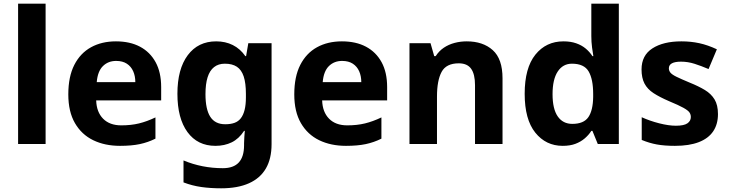

<svg xmlns="http://www.w3.org/2000/svg" viewBox="-20 -780 3947 1040"><path d="M227 0H78V-760H227Z M608 -556Q684 -556 738.5 -527Q793 -498 823 -443Q853 -388 853 -308V-236H501Q503 -173 538.5 -137Q574 -101 637 -101Q690 -101 733 -111.5Q776 -122 822 -144V-29Q782 -9 737.5 0.5Q693 10 630 10Q548 10 485 -20.5Q422 -51 386 -113Q350 -175 350 -269Q350 -365 382.5 -428.5Q415 -492 473 -524Q531 -556 608 -556ZM609 -450Q566 -450 537.5 -422Q509 -394 504 -335H713Q713 -368 701.5 -394Q690 -420 667 -435Q644 -450 609 -450Z M1151 -556Q1201 -556 1241 -536Q1281 -516 1309 -476H1313L1325 -546H1451V1Q1451 79 1420.5 132Q1390 185 1329 212.5Q1268 240 1178 240Q1120 240 1070.5 233Q1021 226 974 208V89Q1024 110 1077.5 120.5Q1131 131 1187 131Q1245 131 1273.5 100Q1302 69 1302 7V-4Q1302 -21 1303.5 -39Q1305 -57 1306 -71H1302Q1274 -28 1235 -9Q1196 10 1147 10Q1050 10 995.5 -64.5Q941 -139 941 -272Q941 -406 997 -481Q1053 -556 1151 -556ZM1198 -435Q1163 -435 1139.5 -416.5Q1116 -398 1104.5 -361.5Q1093 -325 1093 -270Q1093 -188 1119 -147.5Q1145 -107 1200 -107Q1229 -107 1250 -114.5Q1271 -122 1284.5 -139.5Q1298 -157 1305 -185Q1312 -213 1312 -253V-271Q1312 -330 1300 -366Q1288 -402 1263 -418.5Q1238 -435 1198 -435Z M1832 -556Q1908 -556 1962.5 -527Q2017 -498 2047 -443Q2077 -388 2077 -308V-236H1725Q1727 -173 1762.5 -137Q1798 -101 1861 -101Q1914 -101 1957 -111.5Q2000 -122 2046 -144V-29Q2006 -9 1961.5 0.5Q1917 10 1854 10Q1772 10 1709 -20.5Q1646 -51 1610 -113Q1574 -175 1574 -269Q1574 -365 1606.5 -428.5Q1639 -492 1697 -524Q1755 -556 1832 -556ZM1833 -450Q1790 -450 1761.5 -422Q1733 -394 1728 -335H1937Q1937 -368 1925.5 -394Q1914 -420 1891 -435Q1868 -450 1833 -450Z M2508 -556Q2596 -556 2649 -508.5Q2702 -461 2702 -356V0H2553V-319Q2553 -378 2532 -407.5Q2511 -437 2465 -437Q2397 -437 2372 -390.5Q2347 -344 2347 -257V0H2198V-546H2312L2332 -476H2340Q2358 -504 2384 -521.5Q2410 -539 2442 -547.5Q2474 -556 2508 -556Z M3028 10Q2937 10 2879.5 -61.5Q2822 -133 2822 -272Q2822 -412 2880 -484Q2938 -556 3032 -556Q3071 -556 3101 -545.5Q3131 -535 3152.5 -517Q3174 -499 3189 -476H3194Q3191 -492 3187 -522.5Q3183 -553 3183 -585V-760H3332V0H3218L3189 -71H3183Q3169 -49 3147.5 -30.5Q3126 -12 3097 -1Q3068 10 3028 10ZM3080 -109Q3142 -109 3167 -145.5Q3192 -182 3193 -255V-271Q3193 -351 3168.5 -393Q3144 -435 3078 -435Q3029 -435 3001 -392.5Q2973 -350 2973 -270Q2973 -190 3001 -149.5Q3029 -109 3080 -109Z M3869 -162Q3869 -107 3843 -68.5Q3817 -30 3765 -10Q3713 10 3636 10Q3579 10 3538 2.5Q3497 -5 3456 -22V-145Q3500 -125 3551 -112Q3602 -99 3641 -99Q3685 -99 3703.5 -112Q3722 -125 3722 -146Q3722 -160 3714.5 -171Q3707 -182 3682 -196Q3657 -210 3604 -232Q3553 -254 3520 -275.5Q3487 -297 3471 -327.5Q3455 -358 3455 -404Q3455 -480 3514 -518Q3573 -556 3671 -556Q3722 -556 3768 -546Q3814 -536 3863 -513L3818 -406Q3778 -423 3742 -434.5Q3706 -446 3669 -446Q3636 -446 3619.5 -437Q3603 -428 3603 -410Q3603 -397 3611.5 -386.5Q3620 -376 3644.5 -364Q3669 -352 3717 -332Q3764 -313 3798 -292.5Q3832 -272 3850.5 -241.5Q3869 -211 3869 -162Z"/></svg>

Font: Noto Sans Gujarati
Style: Regular
Weight: 400
Designer: Jelle Bosma - Monotype Design Team, Universal Thirst
Foundry: Monotype Imaging Inc.
Version: Version 2.102